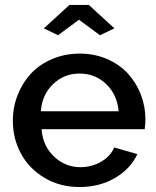

<svg xmlns="http://www.w3.org/2000/svg" viewBox="-20 -750 635 780"><path d="M158.2 -634.8 262.2 -730H340.8L444.8 -634.8L386.2 -606.9L300.8 -669.9L215.8 -606.9ZM303.2 9.8Q223.6 9.8 161.1 -27.3Q98.6 -64.5 65.4 -125.5Q32.2 -186.5 32.2 -259.8Q32.2 -314.9 52 -364.7Q71.8 -414.6 106.4 -451.7Q141.1 -488.8 192.6 -510.5Q244.1 -532.2 304.2 -532.2Q364.3 -532.2 414.8 -510.3Q465.3 -488.3 499.3 -451.4Q533.2 -414.6 552 -366.2Q570.8 -317.9 570.8 -265.1Q570.8 -251.5 567.9 -225.1H148.9Q153.8 -157.2 199.5 -114Q245.1 -70.8 307.1 -70.8Q352.1 -70.8 390.6 -93Q429.2 -115.2 443.8 -150.9L538.1 -124Q510.3 -64 447.3 -27.1Q384.3 9.8 303.2 9.8ZM146 -297.9H461.9Q456.1 -365.7 411.4 -408.4Q366.7 -451.2 303.2 -451.2Q240.2 -451.2 195.3 -408Q150.4 -364.7 146 -297.9Z"/></svg>

Font: Rawline SemiBold
Style: Regular
Weight: 600
Designer: Matt McInerney, Pablo Impallari, Rodrigo Fuenzalida
Foundry: Matt McInerney, Pablo Impallari, Rodrigo Fuenzalida
Version: Version 4.020;PS 004.020;hotconv 1.0.88;makeotf.lib2.5.64775